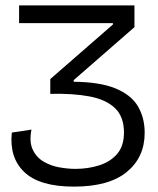

<svg xmlns="http://www.w3.org/2000/svg" viewBox="-20 -680 589 714"><path d="M255 14Q127 14 70.5 -40Q14 -94 24 -187L97 -198Q88 -152 102 -123Q116 -94 143 -78.5Q170 -63 201.5 -57.5Q233 -52 261 -52Q307 -52 348.5 -65Q390 -78 415.5 -107.5Q441 -137 441 -187Q441 -246 407.5 -278Q374 -310 312.5 -321.5Q251 -333 167 -331V-386L400 -589V-594H51V-660H480V-579L254 -382V-376Q352 -375 410 -351Q468 -327 493 -284.5Q518 -242 518 -186Q518 -95 451.5 -40.5Q385 14 255 14Z"/></svg>

Font: Bricolage Grotesque 96pt Light
Style: Regular
Weight: 300
Designer: Mathieu Triay
Foundry: Atelier Triay
Version: Version 1.001; ttfautohint (v1.8.4.7-5d5b);gftools[0.9.33.de